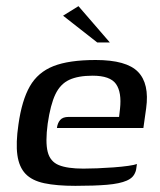

<svg xmlns="http://www.w3.org/2000/svg" viewBox="-20 -598 520 624"><path d="M225 6Q164 6 124 -2.5Q84 -11 63 -33Q42 -55 36.5 -94Q31 -133 40 -194Q51 -272 77 -317.5Q103 -363 153.5 -383Q204 -403 291 -403Q391 -403 428.5 -364.5Q466 -326 455 -246L446 -182H165Q167 -198 175.5 -208Q184 -218 203 -218H367L370 -244Q376 -298 357 -325Q338 -352 281 -352Q234 -352 205 -338.5Q176 -325 160 -291.5Q144 -258 135 -196Q127 -136 135 -104.5Q143 -73 171 -61.5Q199 -50 251 -50Q270 -50 296 -51Q322 -52 349 -54Q376 -56 397 -59Q418 -62 425 -65L423 -51Q422 -40 415 -29Q408 -18 392 -11Q369 -1 328 2.5Q287 6 225 6ZM296 -460 185 -547 235 -578 337 -460Z"/></svg>

Font: Genos Medium
Style: Italic
Weight: 500
Italic angle: -8°
Designer: Robert E. Leuschke
Foundry: Robert E. Leuschke
Version: Version 1.010